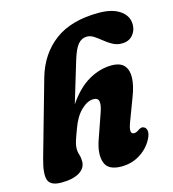

<svg xmlns="http://www.w3.org/2000/svg" viewBox="-109 -815 824 916"><g transform="rotate(-15 302.5 -357.0)"><path d="M219 -217.5Q205 -180.5 199 -161Q193 -141.5 193 -126.5Q193 -109.5 198 -94.8Q203 -80 203 -61Q203 -27.5 170.8 -8Q138.5 11.5 82 11.5Q28 11.5 17.2 -19.8Q6.5 -51 27 -123.5L132 -494.5Q163.5 -603.5 244.8 -664.2Q326 -725 462.5 -725Q529 -725 567 -698.5Q605 -672 605 -629.5Q605 -598.5 585.5 -576.8Q566 -555 532 -555Q507.5 -555 487 -566.2Q466.5 -577.5 448.2 -592.5Q430 -607.5 412.8 -618.8Q395.5 -630 378 -630Q352.5 -630 334.5 -609Q316.5 -588 300.5 -535L239.5 -333Q288.5 -404.5 344.2 -435.8Q400 -467 456 -467Q500 -467 518.8 -444.5Q537.5 -422 535.8 -383.8Q534 -345.5 515.5 -297.5L472 -182Q451 -126.5 477.5 -126.5Q489.5 -126.5 505 -138Q519.5 -147 529.5 -141Q540.5 -136.5 543 -120.8Q545.5 -105 532.5 -80Q510.5 -39 470 -13.8Q429.5 11.5 378.5 11.5Q312.5 11.5 297.8 -31.2Q283 -74 305 -138L349.5 -266Q360.5 -298.5 357.2 -316Q354 -333.5 331 -333.5Q301 -333.5 269.8 -303.2Q238.5 -273 219 -217.5Z"/></g></svg>

Font: Fraunces 72pt SuperSoft
Style: Bold Italic
Weight: 700
Italic angle: -16°
Version: Version 1.000;[0bf87f6ff]